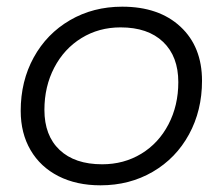

<svg xmlns="http://www.w3.org/2000/svg" viewBox="-20 -550 667 575"><path d="M42 -218Q42 -307 81 -378Q120 -449 189.5 -489.5Q259 -530 346 -530Q456 -530 520.5 -470Q585 -410 585 -308Q585 -219 546 -147.5Q507 -76 437.5 -35.5Q368 5 281 5Q209 5 155 -22.5Q101 -50 71.5 -100.5Q42 -151 42 -218ZM514 -304Q514 -381 468.5 -424.5Q423 -468 341 -468Q276 -468 224 -436Q172 -404 142.5 -347.5Q113 -291 113 -221Q113 -144 158.5 -101Q204 -58 286 -58Q351 -58 403 -89.5Q455 -121 484.5 -177.5Q514 -234 514 -304Z"/></svg>

Font: Idrija
Style: Italic
Weight: 400
Italic angle: -11.3°
Designer: Julieta Ulanovsky
Foundry: Julieta Ulanovsky
Version: Version 7.200